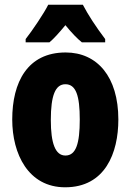

<svg xmlns="http://www.w3.org/2000/svg" viewBox="-20 -786 556 816"><path d="M332 -766H185C168 -731 116 -654 89 -620V-606H190C207 -620 230 -645 258 -679C285 -646 308 -622 328 -606H427V-620C387 -673 355 -722 332 -766ZM483 -278C483 -460 393 -563 259 -563C97 -563 32 -437 32 -278C32 -132 100 10 257 10C427 10 483 -136 483 -278ZM196 -276C196 -380 215 -428 258 -428C303 -428 319 -379 319 -278C319 -176 303 -125 258 -125C215 -125 196 -177 196 -276Z"/></svg>

Font: Noto Sans Myanmar UI ExtraCondensed Black
Style: Regular
Weight: 900
Width: 2
Designer: Monotype Design Team
Foundry: Monotype Imaging Inc.
Version: Version 2.103